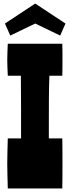

<svg xmlns="http://www.w3.org/2000/svg" viewBox="-20 -1065 395 1085"><path d="M24 -283C23 -235 21 -189 21 -141C21 -94 23 -47 24 0H332C333 -47 333 -94 333 -141C333 -189 333 -235 332 -283H256V-360C256 -466 256 -548 259 -637H332C333 -667 333 -697 333 -727C333 -758 333 -788 332 -818H24C23 -789 21 -758 21 -727C21 -697 23 -667 24 -637H98C98 -587 99 -530 99 -445V-283ZM8 -932 38 -864 179 -932 320 -864 350 -932 179 -1045Z"/></svg>

Font: Ranchers
Style: Regular
Weight: 400
Designer: Pablo Impallari, Brenda Gallo
Foundry: Pablo Impallari, Brenda Gallo
Version: Version 1.000